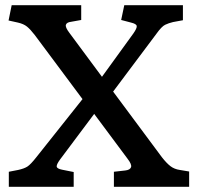

<svg xmlns="http://www.w3.org/2000/svg" viewBox="-20 -720 763 740"><path d="M14 0V-58L50 -65Q73 -70 85.5 -78Q98 -86 120 -114L298 -338L114 -585Q97 -607 84 -617.5Q71 -628 49 -633L13 -641L25 -700H293V-643L254 -636Q237 -634 234 -624.5Q231 -615 247 -594L373 -424L494 -591Q508 -611 507 -619.5Q506 -628 485 -633L447 -643L459 -700H685V-642L647 -635Q630 -631 616.5 -624.5Q603 -618 583 -590L416 -367L604 -114Q622 -91 637 -79.5Q652 -68 673 -65L709 -59V0H419V-58L463 -63Q481 -65 485 -75.5Q489 -86 471 -109L343 -281L212 -106Q198 -87 198.5 -78.5Q199 -70 219 -66L264 -57V0Z"/></svg>

Font: Literata Medium
Style: Regular
Weight: 500
Designer: Latin by Veronika Burian and Jose Scaglione. Greek by Irene Vlachou. Cyrillic by Vera Evstafieva.
Foundry: TypeTogether
Version: Version 3.103; ttfautohint (v1.8.4.7-5d5b);gftools[0.9.29]